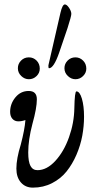

<svg xmlns="http://www.w3.org/2000/svg" viewBox="-20 -837 435 870"><path d="M202.1 -527.8Q199.2 -527.8 199.2 -539.1Q199.2 -543 200.2 -544.9L253.9 -778.8Q262.7 -816.9 273.9 -816.9Q282.7 -816.9 293 -801.5Q303.2 -786.1 303.2 -773.9Q303.2 -763.7 286.1 -710L248 -598.1Q223.6 -527.8 202.1 -527.8ZM110.8 -478Q91.3 -478 76.2 -492.7Q61 -507.3 61 -527.8Q61 -547.9 75.4 -562.5Q89.8 -577.1 110.8 -577.1Q131.3 -577.1 145.8 -562.5Q160.2 -547.9 160.2 -525.9Q160.2 -506.3 145.5 -492.2Q130.9 -478 110.8 -478ZM321.8 -478Q302.7 -478 287.4 -492.7Q272 -507.3 272 -527.8Q272 -547.9 286.4 -562.5Q300.8 -577.1 321.8 -577.1Q341.8 -577.1 356.4 -562.5Q371.1 -547.9 371.1 -525.9Q371.1 -506.8 356.4 -492.4Q341.8 -478 321.8 -478ZM128.9 13.2Q95.2 13.2 74.7 -10.3Q54.2 -33.7 54.2 -73.2Q54.2 -117.7 74.2 -182.1Q91.8 -249 95.2 -293Q78.6 -287.1 63 -287.1Q46.4 -287.1 36.1 -298.8Q25.9 -310.5 25.9 -330.1Q25.9 -366.7 49.8 -395.8Q73.7 -424.8 109.9 -424.8Q147 -424.8 147 -387.2Q147 -347.2 127 -275.9Q107.9 -203.6 107.9 -146Q107.9 -104 118.2 -85Q128.4 -65.9 149.9 -65.9Q191.9 -65.9 230.7 -107.9Q269.5 -149.9 292.7 -215.1Q315.9 -280.3 316.9 -347.2Q318.4 -422.9 326.2 -422.9Q341.3 -422.9 351.1 -389.9Q360.8 -356.9 360.8 -308.1Q360.8 -265.6 352.8 -221.9Q344.7 -178.2 326.4 -135.7Q308.1 -93.3 281.7 -60.3Q255.4 -27.3 215.8 -7.1Q176.3 13.2 128.9 13.2Z"/></svg>

Font: Junicode SmCond Light
Style: Italic
Weight: 300
Width: 4
Italic angle: -11°
Designer: Peter S. Baker
Version: Version 2.206